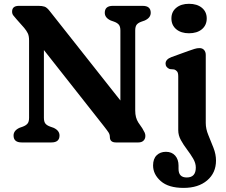

<svg xmlns="http://www.w3.org/2000/svg" viewBox="-20 -730 1156 984"><path d="M285 -35.5Q285 0 243.5 0H91Q49.5 0 49.5 -35.5Q49.5 -61 80 -75L97 -81Q113 -87 121 -96.5Q129 -106 129 -126.5V-522Q129 -546 122.5 -559.2Q116 -572.5 104 -587L65 -631Q54.5 -643 48.2 -651Q42 -659 42 -670.5Q42 -700 77 -700H178Q195.5 -700 208 -696Q220.5 -692 235 -673L597 -215V-573.5Q597 -594 589 -603.5Q581 -613 564.5 -619L547.5 -625Q517 -639 517 -664.5Q517 -700 558.5 -700H711Q752.5 -700 752.5 -664.5Q752.5 -639 722 -625L705 -619Q688 -613 680.5 -603.5Q673 -594 673 -573.5V-164Q673 -144.5 677 -129.5Q681 -114.5 689 -102L709 -73Q717.5 -58.5 721.2 -50.8Q725 -43 725 -33.5Q725 -18.5 715.5 -9.2Q706 0 689.5 0H574Q543 0 543 -28Q543 -40.5 536.5 -50.8Q530 -61 513.5 -82L205 -473.5V-126.5Q205 -106 212.8 -96.5Q220.5 -87 237.5 -81L254.5 -75Q285 -61 285 -35.5ZM948.5 -559.5Q908 -559.5 883.2 -580.2Q858.5 -601 858.5 -635.5Q858.5 -669.5 883.2 -690Q908 -710.5 948.5 -710.5Q990 -710.5 1014.8 -690Q1039.5 -669.5 1039.5 -635.5Q1039.5 -601 1014.8 -580.2Q990 -559.5 948.5 -559.5ZM1034.5 -99.5Q1034.5 -69.5 1047.8 -37.5Q1061 -5.5 1074 27.5Q1087 60.5 1087 93Q1087 156 1041.8 194.5Q996.5 233 921 233Q843.5 233 804 198.2Q764.5 163.5 764.5 118Q764.5 84 782.8 66Q801 48 830.5 48Q860.5 48 877.8 67.5Q895 87 895 119V135.5Q895 180 937.5 179.5Q983.5 179.5 983.5 128.5Q983.5 106 970 83Q956.5 60 938.5 36.2Q920.5 12.5 907 -12Q893.5 -36.5 893.5 -62.5V-338Q893.5 -356 888 -363.2Q882.5 -370.5 873 -374L850 -376Q828.5 -384.5 828.5 -404Q828.5 -426 859 -437.5L944.5 -468.5Q963 -475 976.2 -479.2Q989.5 -483.5 1002.5 -483.5Q1017.5 -483.5 1026 -473.8Q1034.5 -464 1034.5 -448.5Z"/></svg>

Font: Fraunces 9pt SuperSoft SemiBold
Style: Regular
Weight: 600
Version: Version 1.000;[0bf87f6ff]